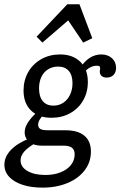

<svg xmlns="http://www.w3.org/2000/svg" viewBox="-22 -679 566 892"><path d="M-1.6 86.3Q-1.6 49.8 28.2 18.1Q58 -13.6 114.3 -35.7L142.7 -14.5Q106.7 6.3 90.1 25.7Q73.6 45 73.6 66.3Q73.6 96.8 105.4 115.3Q137.2 133.9 189.3 133.9Q228 133.9 259.1 121.7Q290.2 109.5 307.5 87.6Q324.8 65.6 324.8 38.1Q324.8 17.1 312.3 7.4Q299.8 -2.3 273.2 -2.3H170Q135.9 -2.3 114.2 -19.4Q92.6 -36.6 92.6 -64.7Q92.6 -86.9 108.6 -111.4Q124.7 -135.9 158.9 -166.1L183.1 -149.2Q168.3 -134.1 161.8 -122.3Q155.2 -110.6 155.2 -99.6Q155.2 -85.8 165.7 -79.8Q176.1 -73.8 201.3 -73.8H282Q339.8 -73.8 370.1 -48.5Q400.4 -23.2 400.4 25.4Q400.4 74 371.6 111.9Q342.8 149.9 291.6 171.3Q240.4 192.7 175.4 192.7Q122.6 192.7 82.4 179.5Q42.2 166.2 20.3 142.2Q-1.6 118.2 -1.6 86.3ZM87.4 -258.4Q87.4 -306 109.2 -344.3Q131.1 -382.6 170 -404.3Q208.8 -426.1 256.6 -426.1Q316.5 -426.1 351.3 -391.8Q386.1 -357.5 386.1 -297.8Q386.1 -250.3 364.3 -212.4Q342.5 -174.5 304 -153.1Q265.6 -131.8 217 -131.8Q157 -131.8 122.2 -165.6Q87.4 -199.5 87.4 -258.4ZM314.8 -292.7Q314.8 -329.6 297.4 -349.6Q280 -369.7 248.2 -369.7Q221.7 -369.7 201.5 -357.1Q181.2 -344.5 170.3 -321.7Q159.4 -299 159.4 -268.3Q159.4 -229.8 176.9 -209Q194.3 -188.2 226 -188.2Q251.7 -188.2 272 -201.6Q292.2 -215.1 303.5 -239Q314.8 -262.9 314.8 -292.7ZM441.7 -346.2Q441.7 -348.1 441.9 -350.9Q442 -353.6 442.9 -355.6Q443 -357.5 443.1 -359Q443.2 -360.5 443.2 -362.3Q443.2 -368.7 440 -371.2Q436.8 -373.7 428 -373.7Q410.7 -373.7 394.7 -364.6Q378.7 -355.5 364.5 -337.5L348.1 -359.6Q367.5 -392.1 393.2 -409.1Q418.9 -426.1 448.6 -426.1Q478.6 -426.1 497.9 -408.8Q517.2 -391.5 517.2 -363.9Q517.2 -343 505.4 -330.8Q493.6 -318.6 473.9 -318.6Q458.7 -318.6 450.2 -325.9Q441.7 -333.3 441.7 -346.2ZM148.1 -508.6 290.7 -659.2H347.2L406.7 -501.5L364.5 -481L279.1 -607.6L325.7 -611L175 -481Z"/></svg>

Font: Playfair Micro SmCond SmLight
Style: Italic
Weight: 360
Width: 4
Italic angle: -15.6°
Designer: Claus Eggers Sørensen
Foundry: Claus Eggers Sørensen
Version: Version 2.203;Glyphs 3.3 (3326)